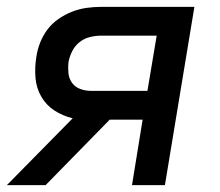

<svg xmlns="http://www.w3.org/2000/svg" viewBox="-23 -540 643 560"><path d="M-3 0 189 -195Q160 -202 136 -217.5Q112 -233 97.5 -258Q83 -283 80.5 -313Q78 -343 83 -374Q86 -395 94 -415.5Q102 -436 115.5 -454Q129 -472 148 -485Q167 -498 187.5 -506Q208 -514 229.5 -517Q251 -520 272 -520H544L458 0H362L393 -191H297L110 0ZM242 -275H407L434 -436H272Q256 -436 239.5 -432Q223 -428 209.5 -417.5Q196 -407 188 -391.5Q180 -376 177 -360Q175 -344 176.5 -327.5Q178 -311 187 -298.5Q196 -286 211 -280.5Q226 -275 242 -275Z"/></svg>

Font: Iosevka SS04 Md Ex Obl
Style: Regular
Weight: 500
Width: 7
Italic angle: -9°
Monospace: yes
Designer: Belleve Invis
Foundry: Belleve Invis
Version: Version 19.0.0; ttfautohint (v1.8.4)